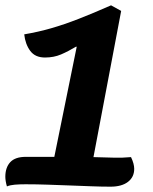

<svg xmlns="http://www.w3.org/2000/svg" viewBox="-24 -692 573 721"><path d="M2 8Q-1 -2 -2.5 -11.5Q-4 -21 -4 -28Q-4 -63 14.5 -83Q33 -103 73 -103H180L264 -516L262 -517Q232 -499 205 -487.5Q178 -476 145 -476Q108 -476 89.5 -501Q71 -526 67 -563Q120 -572 168.5 -586Q217 -600 271 -621Q325 -642 393 -672L431 -651L327 -102Q366 -101 401.5 -100Q437 -99 468 -102Q480 -77 480 -58Q480 -27 456.5 -9Q433 9 391 9Q357 9 318.5 7.5Q280 6 239 4.5Q198 3 155.5 1.5Q113 0 72 0Q49 0 31.5 1.5Q14 3 2 8Z"/></svg>

Font: Sansita Swashed Light SemiBold
Style: Regular
Weight: 600
Version: Version 1.003